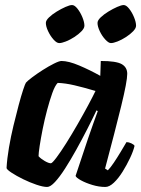

<svg xmlns="http://www.w3.org/2000/svg" viewBox="-20 -742 560 762"><path d="M167 0Q151 0 124.5 -9Q98 -18 71.5 -31Q45 -44 26 -56.5Q7 -69 6 -75Q8 -112 15.5 -156Q23 -200 33.5 -243.5Q44 -287 54 -324.5Q64 -362 72 -386Q80 -410 83 -414Q89 -421 107.5 -435Q126 -449 149.5 -464Q173 -479 194 -489.5Q215 -500 224 -500Q252 -500 294.5 -482Q337 -464 378 -441L380 -500Q441 -500 463 -487.5Q485 -475 485 -449Q485 -419 461 -321Q437 -223 397 -73L408 -66Q418 -76 431.5 -96Q445 -116 458.5 -138.5Q472 -161 482 -178Q491 -178 501.5 -173Q512 -168 514 -163Q509 -142 496 -114.5Q483 -87 466.5 -60.5Q450 -34 432 -17Q414 0 398 0Q373 0 346.5 -8Q320 -16 301 -26.5Q282 -37 280 -44L329 -191Q340 -223 351 -254Q362 -285 368 -301L363 -304Q347 -270 326 -229Q305 -188 282.5 -147.5Q260 -107 238.5 -73.5Q217 -40 198.5 -20Q180 0 167 0ZM182 -94Q187 -94 204 -116.5Q221 -139 243 -174Q265 -209 288 -249Q311 -289 330 -324.5Q349 -360 359 -381Q312 -395 275.5 -403.5Q239 -412 209 -413Q198 -402 187.5 -372.5Q177 -343 167 -305.5Q157 -268 149.5 -230.5Q142 -193 137.5 -163.5Q133 -134 133 -122Q142 -112 157.5 -103Q173 -94 182 -94ZM420 -571Q411 -571 398 -585Q385 -599 376 -618Q367 -637 367 -651Q367 -661 379.5 -673Q392 -685 410 -696Q428 -707 445 -714.5Q462 -722 471 -722Q481 -722 492.5 -707.5Q504 -693 512 -673.5Q520 -654 520 -640Q520 -630 508.5 -618Q497 -606 480 -595Q463 -584 446.5 -577.5Q430 -571 420 -571ZM215 -571Q205 -571 192.5 -585Q180 -599 171 -618Q162 -637 162 -651Q162 -661 174.5 -673Q187 -685 205 -696Q223 -707 240 -714.5Q257 -722 266 -722Q276 -722 287.5 -707.5Q299 -693 307 -673.5Q315 -654 315 -640Q315 -630 303.5 -618Q292 -606 275 -595Q258 -584 241.5 -577.5Q225 -571 215 -571Z"/></svg>

Font: Texturina 72pt 72pt ExtraBold
Style: Italic
Weight: 800
Italic angle: -11°
Designer: Guillermo Torres Carreño
Foundry: Omnibus-Type
Version: Version 1.002; ttfautohint (v1.8.3)